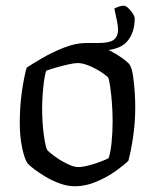

<svg xmlns="http://www.w3.org/2000/svg" viewBox="-20 -650 541 670"><path d="M241 0Q216 0 189.5 -9.5Q163 -19 139.5 -33Q116 -47 99 -60Q82 -73 76 -80Q65 -97 57 -135.5Q49 -174 49 -220Q49 -279 56.5 -331Q64 -383 73 -414Q91 -426 126 -446.5Q161 -467 202.5 -483.5Q244 -500 281 -500Q297 -500 320 -492Q343 -484 366 -472Q389 -460 407 -447Q425 -434 432 -425Q440 -413 444 -386.5Q448 -360 450 -330Q452 -300 452 -277Q452 -223 444.5 -172.5Q437 -122 428 -89Q413 -74 383.5 -53Q354 -32 316.5 -16Q279 0 241 0ZM253 -67Q268 -67 290.5 -73Q313 -79 332.5 -86.5Q352 -94 359 -98Q366 -118 369.5 -154Q373 -190 373 -226Q373 -259 370.5 -291.5Q368 -324 364.5 -347.5Q361 -371 358 -379Q353 -385 334.5 -397.5Q316 -410 292.5 -420Q269 -430 251 -430Q240 -430 217.5 -425Q195 -420 173 -413.5Q151 -407 141 -403Q135 -384 131 -345.5Q127 -307 127 -274Q127 -221 133 -178.5Q139 -136 145 -126Q150 -120 169.5 -105.5Q189 -91 213 -79Q237 -67 253 -67ZM281 -480V-500H324Q364 -500 378 -512Q392 -524 392 -546Q392 -558 388 -578Q384 -598 379 -620Q397 -630 412 -630Q419 -630 427.5 -622Q436 -614 443 -603.5Q450 -593 450 -585Q450 -535 422.5 -504Q395 -473 321 -473Q313 -473 301.5 -475Q290 -477 281 -480Z"/></svg>

Font: Texturina 72pt
Style: Regular
Weight: 400
Designer: Guillermo Torres Carreño
Foundry: Omnibus-Type
Version: Version 1.002; ttfautohint (v1.8.3)